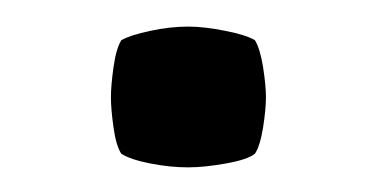

<svg xmlns="http://www.w3.org/2000/svg" viewBox="-20 -122 290 148"><path d="M65.5 -47Q65.5 -56 67.5 -70.2Q69.5 -84.5 73.5 -91Q80.5 -95 95.8 -98.2Q111 -101.5 125 -101.5Q137.5 -101.5 153.8 -98.2Q170 -95 176.5 -91Q180.5 -84.5 182.8 -70.2Q185 -56 185 -47Q185 -38 182.8 -23.8Q180.5 -9.5 176.5 -3.5Q171 1 154.2 4Q137.5 7 125 7Q111 7 95.8 4Q80.5 1 73.5 -3.5Q69.5 -9.5 67.5 -23.8Q65.5 -38 65.5 -47Z"/></svg>

Font: Signika SC
Style: Regular
Weight: 300
Designer: Anna Giedryś
Foundry: Anna Giedryś
Version: Version 2.000